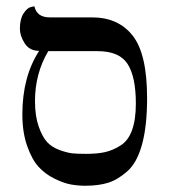

<svg xmlns="http://www.w3.org/2000/svg" viewBox="-20 -577 550 608"><path d="M289.1 -415H132.8Q90.8 -344.2 90.8 -256.8Q90.8 -210 102.3 -177Q113.8 -144 128.9 -127.4Q144 -110.8 168.9 -101.8Q193.8 -92.8 210.4 -91.3Q227.1 -89.8 252.9 -89.8Q289.1 -89.8 313.5 -95.5Q337.9 -101.1 362.1 -116.5Q386.2 -131.8 398.2 -165Q410.2 -198.2 410.2 -249Q410.2 -334 384 -374.5Q357.9 -415 289.1 -415ZM250 11.2Q227.1 11.2 204.1 7.1Q181.2 2.9 152.1 -11.5Q123 -25.9 102.1 -48.8Q81.1 -71.8 65.9 -115Q50.8 -158.2 50.8 -214.8Q50.8 -334 104 -416Q73.2 -416 58.1 -439.9Q43 -463.9 43 -485.8Q43 -516.6 54.4 -534.2Q65.9 -551.8 77.6 -554.7L88.9 -557.1Q96.7 -522 137.2 -522H271Q355 -522 400.4 -463.9Q445.8 -405.8 445.8 -266.1Q445.8 -178.2 429.9 -120.1Q414.1 -62 383.5 -34.9Q353 -7.8 322.5 1.7Q292 11.2 250 11.2Z"/></svg>

Font: Linux Biolinum O
Style: Bold
Weight: 700
Designer: Philipp H. Poll
Foundry: Philipp H. Poll
Version: Version 1.3.2